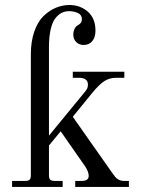

<svg xmlns="http://www.w3.org/2000/svg" viewBox="-20 -740 560 760"><path d="M173.8 -203.1 310.1 -369.1Q320.8 -381.8 324.5 -388.4Q328.1 -395 328.1 -405.8Q328.1 -418.9 318.6 -425.5Q309.1 -432.1 293.9 -432.1H268.1V-456.1H472.2V-432.1H439.9Q413.1 -432.1 392.3 -418.5Q371.6 -404.8 344.2 -371.1L268.1 -277.8L423.8 -56.2Q432.1 -44.4 436.8 -38.8Q441.4 -33.2 450.2 -28.6Q459 -23.9 470.2 -23.9H490.2V0H277.8V-23.9H304.2Q331.1 -23.9 331.1 -43.9Q331.1 -59.6 317.9 -80.1L220.2 -220.2L173.8 -164.1V-45.9Q173.8 -33.7 178.7 -28.8Q183.6 -23.9 195.8 -23.9H228V0H27.8V-23.9H80.1Q92.3 -23.9 97.2 -28.8Q102.1 -33.7 102.1 -45.9V-524.9Q102.1 -575.7 115.7 -615Q129.4 -654.3 152.1 -676.3Q174.8 -698.2 200.9 -709.2Q227.1 -720.2 254.9 -720.2Q297.4 -720.2 327.6 -693.8Q357.9 -667.5 357.9 -618.2Q357.9 -592.3 345.2 -577.1Q332.5 -562 311 -562Q293.5 -562 281.7 -573.5Q270 -585 270 -604Q270 -614.3 274.7 -624.8Q279.3 -635.3 288.1 -640.1Q304.2 -648.4 304.2 -664.1Q304.2 -681.2 288.3 -688.5Q272.5 -695.8 252.9 -695.8Q237.8 -695.8 224.9 -689.5Q211.9 -683.1 199.7 -668.5Q187.5 -653.8 180.7 -624.3Q173.8 -594.7 173.8 -553.2Z"/></svg>

Font: Flanker Steampunk
Style: Regular
Weight: 400
Designer: Alexey Kryukov, Leonardo Di Lena
Foundry: Alexey Kryukov, Leonardo Di Lena
Version: 1.210